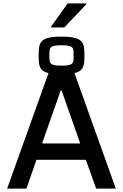

<svg xmlns="http://www.w3.org/2000/svg" viewBox="-20 -1112 725 1132"><path d="M359 -950 489 -1087V-1092H379L281 -955V-950ZM663 0 419 -681C474 -694 478 -727 478 -785C478 -862 471 -896 342 -896C214 -896 208 -862 208 -785C208 -727 211 -694 266 -681L22 0H136L195 -170H486L547 0ZM342 -845C414 -845 414 -832 414 -785C414 -738 414 -725 342 -725C272 -725 271 -738 271 -785C271 -832 272 -845 342 -845ZM453 -266H228L338 -579H343Z"/></svg>

Font: Saira UNSAM Medium
Style: Regular
Weight: 500
Designer: Hector Gatti with collaboration of the Omnibus-Type team
Foundry: Omnibus-Type
Version: Version 0.072;PS 000.072;hotconv 1.0.88;makeotf.lib2.5.64775